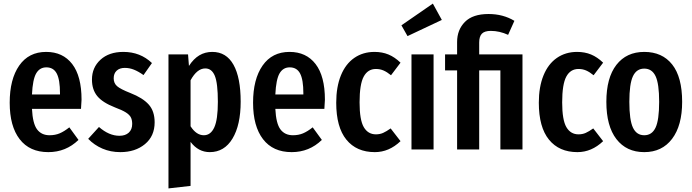

<svg xmlns="http://www.w3.org/2000/svg" viewBox="-20 -832 3852 1069"><path d="M431 -226H158Q162 -144 186.5 -111.5Q211 -79 256 -79Q287 -79 312 -89.5Q337 -100 366 -123L417 -53Q347 15 249 15Q145 15 89.5 -57Q34 -129 34 -260Q34 -391 87 -467Q140 -543 237 -543Q330 -543 382 -475.5Q434 -408 434 -277Q434 -268 431 -226ZM314 -313Q314 -388 296 -422.5Q278 -457 238 -457Q201 -457 181.5 -423.5Q162 -390 158 -306H314Z M826 -481 779 -414Q751 -434 726 -444Q701 -454 675 -454Q646 -454 629.5 -438.5Q613 -423 613 -396Q613 -369 631.5 -352.5Q650 -336 706 -314Q775 -287 808 -250Q841 -213 841 -151Q841 -74 787 -29.5Q733 15 650 15Q596 15 550.5 -4.5Q505 -24 471 -59L531 -125Q587 -76 645 -76Q678 -76 697 -93.5Q716 -111 716 -142Q716 -165 708 -179.5Q700 -194 680 -206.5Q660 -219 620 -234Q551 -261 521.5 -297Q492 -333 492 -389Q492 -456 539.5 -499.5Q587 -543 667 -543Q761 -543 826 -481Z M1320 -266Q1320 -136 1274.5 -60.5Q1229 15 1148 15Q1084 15 1041 -42V203L918 217V-529H1027L1032 -465Q1058 -505 1090 -524Q1122 -543 1162 -543Q1240 -543 1280 -471.5Q1320 -400 1320 -266ZM1193 -265Q1193 -369 1176 -410Q1159 -451 1123 -451Q1077 -451 1041 -385V-129Q1073 -79 1115 -79Q1153 -79 1173 -122.5Q1193 -166 1193 -265Z M1786 -226H1513Q1517 -144 1541.5 -111.5Q1566 -79 1611 -79Q1642 -79 1667 -89.5Q1692 -100 1721 -123L1772 -53Q1702 15 1604 15Q1500 15 1444.5 -57Q1389 -129 1389 -260Q1389 -391 1442 -467Q1495 -543 1592 -543Q1685 -543 1737 -475.5Q1789 -408 1789 -277Q1789 -268 1786 -226ZM1669 -313Q1669 -388 1651 -422.5Q1633 -457 1593 -457Q1556 -457 1536.5 -423.5Q1517 -390 1513 -306H1669Z M2210 -483 2157 -413Q2135 -431 2115.5 -439.5Q2096 -448 2073 -448Q2028 -448 2005 -405.5Q1982 -363 1982 -262Q1982 -164 2005.5 -124Q2029 -84 2073 -84Q2095 -84 2113 -92Q2131 -100 2155 -117L2210 -46Q2146 15 2067 15Q1965 15 1908.5 -54.5Q1852 -124 1852 -260Q1852 -348 1878 -412Q1904 -476 1952.5 -509.5Q2001 -543 2065 -543Q2108 -543 2143 -528.5Q2178 -514 2210 -483Z M2394 -529V0H2271V-529ZM2390 -812 2440 -721 2249 -631 2215 -691Z M2844 -716 2809 -638Q2761 -660 2713 -660Q2678 -660 2663 -644.5Q2648 -629 2648 -595V-529H2889V0H2766V-440H2648V0H2525V-440H2458V-529H2525V-598Q2525 -666 2568.5 -710Q2612 -754 2700 -754Q2781 -754 2844 -716Z M3338 -483 3285 -413Q3263 -431 3243.5 -439.5Q3224 -448 3201 -448Q3156 -448 3133 -405.5Q3110 -363 3110 -262Q3110 -164 3133.5 -124Q3157 -84 3201 -84Q3223 -84 3241 -92Q3259 -100 3283 -117L3338 -46Q3274 15 3195 15Q3093 15 3036.5 -54.5Q2980 -124 2980 -260Q2980 -348 3006 -412Q3032 -476 3080.5 -509.5Q3129 -543 3193 -543Q3236 -543 3271 -528.5Q3306 -514 3338 -483Z M3778 -265Q3778 -133 3722 -59Q3666 15 3567 15Q3468 15 3412 -57.5Q3356 -130 3356 -265Q3356 -399 3412 -471Q3468 -543 3567 -543Q3667 -543 3722.5 -473Q3778 -403 3778 -265ZM3484 -265Q3484 -164 3504 -121.5Q3524 -79 3567 -79Q3610 -79 3630 -121.5Q3650 -164 3650 -265Q3650 -366 3630 -408Q3610 -450 3567 -450Q3524 -450 3504 -407.5Q3484 -365 3484 -265Z"/></svg>

Font: Fira Sans Extra Condensed Medium
Style: Regular
Weight: 500
Width: 1
Designer: Carrois Corporate & Edenspiekermann AG
Foundry: Carrois Corporate GbR & Edenspiekermann AG
Version: Version 4.203